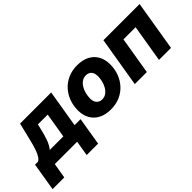

<svg xmlns="http://www.w3.org/2000/svg" viewBox="-50 -1144 1910 1910"><g transform="rotate(-45 905.0 -189.5)"><path d="M-56.2 160.6 -7.3 -134.8H34.2Q53.7 -144.5 68.6 -167.5Q83.5 -190.4 95.5 -221.7Q107.4 -252.9 116.9 -288.1Q126.5 -323.2 134.8 -357.4L176.3 -529.3H614.3L548.8 -134.8H633.3L584.5 160.6H423.8L450.2 0H135.7L108.9 160.6ZM199.7 -134.8H390.6L434.1 -397.9H296.4L286.6 -357.4Q269 -277.8 249 -223.6Q229 -169.4 199.7 -134.8Z M915 11.2Q840.3 11.2 786.6 -16.8Q732.9 -44.9 704.3 -95.7Q675.8 -146.5 675.8 -215.3Q675.8 -281.7 697.8 -340.3Q719.7 -398.9 760.7 -443.6Q801.8 -488.3 859.4 -513.4Q917 -538.6 988.3 -538.6Q1063.5 -538.6 1116.9 -510.7Q1170.4 -482.9 1199 -431.9Q1227.5 -380.9 1227.5 -312Q1227.5 -247.1 1206.3 -189Q1185.1 -130.9 1144.5 -85.7Q1104 -40.5 1046.1 -14.6Q988.3 11.2 915 11.2ZM923.8 -121.1Q958.5 -121.1 983.6 -139.6Q1008.8 -158.2 1025.4 -187.5Q1042 -216.8 1050 -250.7Q1058.1 -284.7 1058.1 -315.4Q1058.1 -344.7 1048.3 -365Q1038.6 -385.3 1021 -395.8Q1003.4 -406.2 979.5 -406.2Q945.3 -406.2 919.9 -387.9Q894.5 -369.6 877.9 -340.6Q861.3 -311.5 853.3 -277.6Q845.2 -243.7 845.2 -212.4Q845.2 -168.9 866.9 -145Q888.7 -121.1 923.8 -121.1Z M1858.4 -529.3 1770.5 0H1601.6L1667 -394.5H1496.1L1430.7 0H1261.2L1349.1 -529.3Z"/></g></svg>

Font: Inter 24pt ExtraBold
Style: Italic
Weight: 800
Italic angle: -9.3988°
Designer: Rasmus Andersson
Foundry: rsms
Version: Version 4.001;git-66647c0bb